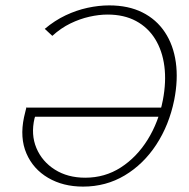

<svg xmlns="http://www.w3.org/2000/svg" viewBox="-20 -685 702 712"><path d="M288 7Q214 7 158.5 -25.5Q103 -58 78 -116Q53 -174 69 -250Q71 -260 74 -271Q77 -282 78 -287L118 -272Q116 -270 113.5 -262.5Q111 -255 108 -246Q94 -186 115 -136Q136 -86 183.5 -56Q231 -26 296 -26Q369 -26 428 -64Q487 -102 527.5 -167Q568 -232 584 -314Q597 -382 589.5 -439.5Q582 -497 555.5 -540Q529 -583 484.5 -607Q440 -631 379 -631Q347 -631 311.5 -623Q276 -615 241 -598Q206 -581 174 -552L146 -578Q183 -609 223 -628Q263 -647 304.5 -656Q346 -665 385 -665Q456 -665 508 -639Q560 -613 591.5 -565.5Q623 -518 632 -454Q641 -390 626 -314Q607 -221 559.5 -148.5Q512 -76 442.5 -34.5Q373 7 288 7ZM92 -252 78 -286H589L582 -252Z"/></svg>

Font: Ysabeau Infant ExtraLight
Style: Italic
Weight: 250
Italic angle: -12°
Designer: Christian Thalmann (Catharsis Fonts)
Version: Version 2.001;gftools[0.9.30]; featfreeze: ss01,ss02,lnum